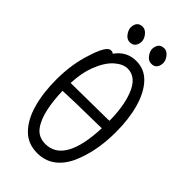

<svg xmlns="http://www.w3.org/2000/svg" viewBox="-268 -943 1037 1037"><g transform="rotate(45 250.0 -425.0)"><path d="M244 18Q173 18 127 -28.5Q81 -75 58.5 -155Q36 -235 36 -337Q36 -456 70 -555Q102 -657 134 -657Q147 -657 153 -650Q197 -713 271 -713Q334 -713 377 -667.5Q420 -622 442.5 -543Q465 -464 465 -363Q465 -210 412 -96Q355 18 244 18ZM240 -48Q385 -48 396 -324Q362 -324 349 -323Q173 -321 103 -317Q105 -250 116 -193Q129 -127 158 -87.5Q187 -48 240 -48ZM104 -378H115Q363 -380 383 -381Q386 -381 397 -382Q396 -491 368 -564Q335 -651 267 -651Q232 -651 194.5 -618Q157 -585 130 -516Q108 -460 104 -378ZM174 -759Q152 -759 136.5 -780Q121 -801 121 -820Q123 -868 165 -868Q185 -868 201.5 -848Q218 -828 218 -806Q214 -759 174 -759ZM339 -759Q316 -759 300.5 -780Q285 -801 285 -820Q288 -868 330 -868Q350 -868 366 -848Q382 -828 382 -806Q379 -759 339 -759Z"/></g></svg>

Font: LXGW WenKai Mono TC
Style: Regular
Weight: 400
Designer: LXGW / Fontworks Inc.
Foundry: LXGW / Fontworks Inc.
Version: Version 1.330